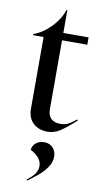

<svg xmlns="http://www.w3.org/2000/svg" viewBox="-100 -674 532 1004"><g transform="rotate(10 166.0 -172.0)"><path d="M75 -89V-469H19V-475Q69 -493 111 -536.5Q153 -580 168 -629H173V-508H307V-469H173V-101Q173 -71 190 -54Q207 -37 239 -37Q263 -37 281 -46Q299 -55 323 -75L327 -70Q274 -22 244 -3.5Q214 15 181 15Q133 15 104 -12.5Q75 -40 75 -89ZM171 199Q171 155 111 123Q114 100 131 86Q148 72 175 72Q203 72 220.5 90.5Q238 109 238 138Q238 168 219 195Q200 222 178 240.5Q156 259 121 285L117 280Q145 259 158 240.5Q171 222 171 199Z"/></g></svg>

Font: Nyght Serif
Style: Regular
Weight: 400
Designer: Maksym Kobuzan
Version: Version 0.410;July 4, 2025;FontCreator 15.0.0.2958 64-bit